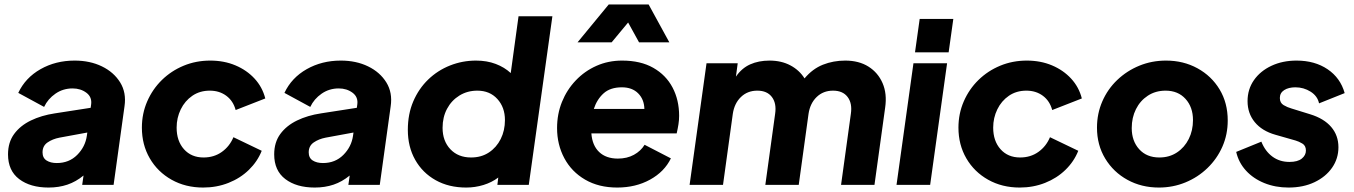

<svg xmlns="http://www.w3.org/2000/svg" viewBox="-20 -830 6078 862"><path d="M198 12Q116 12 66 -26Q16 -64 16 -137Q16 -191 43.5 -228.5Q71 -266 118.5 -289Q166 -312 226 -321L387 -346L389 -360Q394 -394 368 -413.5Q342 -433 306 -433Q263 -433 229 -409.5Q195 -386 178 -350L62 -413Q94 -481 162 -519.5Q230 -558 315 -558Q384 -558 437.5 -532Q491 -506 519.5 -460Q548 -414 539 -353L490 0H349L355 -42Q321 -14 282.5 -1Q244 12 198 12ZM171 -146Q171 -121 189 -109.5Q207 -98 235 -98Q290 -98 326.5 -134.5Q363 -171 370 -221L372 -235L247 -212Q216 -206 193.5 -190.5Q171 -175 171 -146Z M892 12Q813 12 750.5 -23Q688 -58 652.5 -119Q617 -180 617 -257Q617 -320 641 -375Q665 -430 707 -471Q749 -512 804.5 -535Q860 -558 924 -558Q986 -558 1037 -536.5Q1088 -515 1123 -477Q1158 -439 1171 -388L1038 -336Q1027 -377 996 -400Q965 -423 922 -423Q877 -423 843.5 -400Q810 -377 791.5 -339Q773 -301 773 -257Q773 -197 806 -160Q839 -123 894 -123Q941 -123 976 -148Q1011 -173 1028 -214L1155 -153Q1136 -105 1097.5 -67.5Q1059 -30 1006 -9Q953 12 892 12Z M1393 12Q1311 12 1261 -26Q1211 -64 1211 -137Q1211 -191 1238.5 -228.5Q1266 -266 1313.5 -289Q1361 -312 1421 -321L1582 -346L1584 -360Q1589 -394 1563 -413.5Q1537 -433 1501 -433Q1458 -433 1424 -409.5Q1390 -386 1373 -350L1257 -413Q1289 -481 1357 -519.5Q1425 -558 1510 -558Q1579 -558 1632.5 -532Q1686 -506 1714.5 -460Q1743 -414 1734 -353L1685 0H1544L1550 -42Q1516 -14 1477.5 -1Q1439 12 1393 12ZM1366 -146Q1366 -121 1384 -109.5Q1402 -98 1430 -98Q1485 -98 1521.5 -134.5Q1558 -171 1565 -221L1567 -235L1442 -212Q1411 -206 1388.5 -190.5Q1366 -175 1366 -146Z M2073 12Q1995 12 1936 -21Q1877 -54 1844 -112.5Q1811 -171 1811 -247Q1811 -318 1835.5 -375Q1860 -432 1902.5 -473Q1945 -514 2000.5 -536Q2056 -558 2117 -558Q2166 -558 2205.5 -543Q2245 -528 2273 -502L2308 -757H2460L2354 0H2213L2217 -33Q2188 -11 2150.5 0.5Q2113 12 2073 12ZM2095 -123Q2141 -123 2175 -145.5Q2209 -168 2228 -206Q2247 -244 2247 -291Q2247 -348 2213 -385.5Q2179 -423 2123 -423Q2078 -423 2042.5 -401Q2007 -379 1987 -341.5Q1967 -304 1967 -256Q1967 -197 2002 -160Q2037 -123 2095 -123Z M2751 12Q2668 12 2607 -23.5Q2546 -59 2513.5 -120Q2481 -181 2481 -255Q2481 -318 2503 -372.5Q2525 -427 2565 -469Q2605 -511 2658 -534.5Q2711 -558 2773 -558Q2856 -558 2913 -525.5Q2970 -493 2999.5 -437Q3029 -381 3029 -310Q3029 -291 3026 -272Q3023 -253 3018 -231H2635Q2639 -177 2670 -147.5Q2701 -118 2754 -118Q2795 -118 2826 -135Q2857 -152 2874 -180L2992 -119Q2963 -59 2898.5 -23.5Q2834 12 2751 12ZM2772 -438Q2720 -438 2690 -411Q2660 -384 2646 -341H2873Q2872 -384 2845 -411Q2818 -438 2772 -438ZM2573 -640 2713 -810H2892L2985 -640H2849L2800 -729L2726 -640Z M3076 0 3152 -546H3292L3284 -486Q3310 -524 3348 -541Q3386 -558 3435 -558Q3488 -558 3528.5 -536.5Q3569 -515 3592 -478Q3628 -521 3674.5 -539.5Q3721 -558 3775 -558Q3836 -558 3879 -531Q3922 -504 3942.5 -456.5Q3963 -409 3954 -347L3906 0H3756L3800 -319Q3807 -366 3785.5 -394.5Q3764 -423 3720 -423Q3676 -423 3646.5 -394.5Q3617 -366 3610 -319L3566 0H3416L3460 -319Q3467 -366 3445.5 -394.5Q3424 -423 3380 -423Q3336 -423 3306.5 -394.5Q3277 -366 3270 -319L3226 0Z M4088 -595 4109 -745H4260L4239 -595ZM4005 0 4081 -546H4232L4156 0Z M4558 12Q4479 12 4416.5 -23Q4354 -58 4318.5 -119Q4283 -180 4283 -257Q4283 -320 4307 -375Q4331 -430 4373 -471Q4415 -512 4470.5 -535Q4526 -558 4590 -558Q4652 -558 4703 -536.5Q4754 -515 4789 -477Q4824 -439 4837 -388L4704 -336Q4693 -377 4662 -400Q4631 -423 4588 -423Q4543 -423 4509.5 -400Q4476 -377 4457.5 -339Q4439 -301 4439 -257Q4439 -197 4472 -160Q4505 -123 4560 -123Q4607 -123 4642 -148Q4677 -173 4694 -214L4821 -153Q4802 -105 4763.5 -67.5Q4725 -30 4672 -9Q4619 12 4558 12Z M5183 12Q5105 12 5042 -22.5Q4979 -57 4942 -118Q4905 -179 4905 -257Q4905 -320 4929 -375Q4953 -430 4996 -471Q5039 -512 5095 -535Q5151 -558 5215 -558Q5293 -558 5356 -523.5Q5419 -489 5455.5 -428.5Q5492 -368 5492 -289Q5492 -226 5468 -171.5Q5444 -117 5401 -75.5Q5358 -34 5302 -11Q5246 12 5183 12ZM5185 -123Q5230 -123 5264 -145.5Q5298 -168 5317 -206Q5336 -244 5336 -291Q5336 -349 5302.5 -386Q5269 -423 5213 -423Q5168 -423 5133.5 -400.5Q5099 -378 5080 -340Q5061 -302 5061 -255Q5061 -197 5094.5 -160Q5128 -123 5185 -123Z M5765 12Q5706 12 5656.5 -8Q5607 -28 5574 -64Q5541 -100 5530 -148L5643 -194Q5660 -151 5692.5 -127Q5725 -103 5769 -103Q5806 -103 5824.5 -118Q5843 -133 5843 -154Q5843 -176 5827 -185.5Q5811 -195 5797 -199L5706 -225Q5646 -242 5613.5 -281.5Q5581 -321 5581 -376Q5581 -429 5609.5 -470Q5638 -511 5688 -534.5Q5738 -558 5801 -558Q5883 -558 5940.5 -519Q5998 -480 6017 -412L5902 -366Q5895 -399 5864 -418.5Q5833 -438 5796 -438Q5765 -438 5745.5 -425.5Q5726 -413 5726 -390Q5726 -368 5743 -358Q5760 -348 5778 -343L5862 -317Q5924 -298 5956.5 -260Q5989 -222 5989 -169Q5989 -118 5960.5 -77Q5932 -36 5881.5 -12Q5831 12 5765 12Z"/></svg>

Font: Plus Jakarta Sans ExtraBold
Style: Italic
Weight: 800
Italic angle: -8°
Designer: Gumpita Rahayu
Foundry: Tokotype
Version: Version 2.071; ttfautohint (v1.8.4.7-5d5b);gftools[0.9.29]